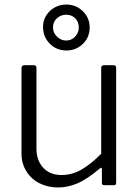

<svg xmlns="http://www.w3.org/2000/svg" viewBox="-20 -818 616 848"><path d="M252 -45Q299 -45 341.5 -70Q384 -95 427 -139V-518Q427 -530 440 -530H482Q493 -530 493 -518V-11Q493 0 483 0H440Q430 0 430 -10V-71Q430 -76 428 -77Q426 -78 421 -74Q363 -25 320.5 -7.5Q278 10 237 10Q191 10 154.5 -8.5Q118 -27 96.5 -61.5Q75 -96 75 -140V-517Q75 -530 88 -530H130Q141 -530 141 -518V-162Q141 -110 170.5 -77.5Q200 -45 252 -45ZM376 -697Q376 -653 346 -624Q316 -595 273 -595Q230 -595 200 -625Q170 -655 170 -699Q170 -727 184 -749.5Q198 -772 221.5 -785Q245 -798 273 -798Q302 -798 325 -784.5Q348 -771 362 -748.5Q376 -726 376 -697ZM328 -696Q328 -722 312 -737.5Q296 -753 272 -753Q249 -753 231.5 -737.5Q214 -722 214 -696Q214 -674 231.5 -656.5Q249 -639 272 -639Q296 -639 312 -656.5Q328 -674 328 -696Z"/></svg>

Font: Libre Franklin Thin Light
Style: Regular
Weight: 300
Version: Version 3.000